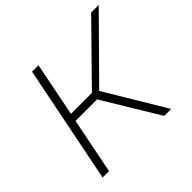

<svg xmlns="http://www.w3.org/2000/svg" viewBox="-167 -888 1077 1077"><g transform="rotate(-45 371.5 -350.0)"><path d="M74 0 214 -700H265L201 -378H367L683 -700H743L404 -357L618 0H563L362 -332H191L125 0Z"/></g></svg>

Font: Montserrat Light
Style: Italic
Weight: 300
Italic angle: -11.3°
Designer: Julieta Ulanovsky
Foundry: Julieta Ulanovsky
Version: Version 9.000; ttfautohint (v1.8.4.7-5d5b)